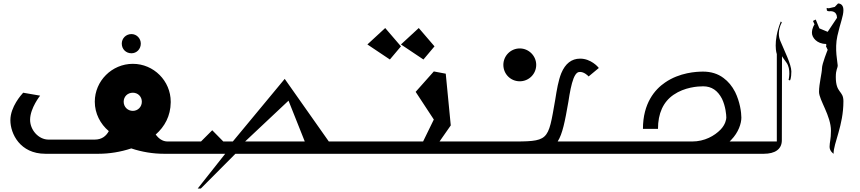

<svg xmlns="http://www.w3.org/2000/svg" viewBox="-20 -889 4970 1110"><path d="M740 -581C770 -581 794 -605 794 -637C794 -667 770 -692 740 -692C708 -692 684 -667 684 -637C684 -605 708 -581 740 -581ZM949 -71C918 -71 896 -90 880 -111C932 -157 966 -218 967 -297V-301C967 -421 869 -520 748 -520C627 -520 528 -421 528 -301C528 -233 560 -172 609 -131C594 -103 569 -82 528 -82C497 -82 474 -82 456 -82H402H260C203 -82 153 -138 154 -198C155 -265 212 -336 212 -336L114 -353C104 -342 40 -272 40 -194C40 -116 96 0 242 0H551C610 0 676 -10 739 -31C801 -10 867 0 926 0H1075V-71ZM748 -353C777 -353 800 -331 800 -301C800 -271 777 -248 748 -248C718 -248 695 -271 695 -301C695 -331 718 -353 748 -353Z M1881 -71 1626 -433 1326 -71H1271L1207 -136L1142 -71H1035V0H1282L1123 201H1141L1341 0H2099V-71ZM1397 -71 1648 -307 1742 -71Z M2298 -621 2207 -727 2104 -632 2234 -545ZM2492 -621 2401 -727 2298 -632 2428 -545ZM2521 -71 2586 -164 2557 -463 2488 -476 2383 -358 2488 -198 2426 -71H2030V0H2737V-71Z M2985 -419C3037 -419 3080 -461 3080 -514C3080 -566 3037 -609 2985 -609C2932 -609 2890 -566 2890 -514C2890 -461 2932 -419 2985 -419ZM3204 -71C3232 -115 3246 -186 3266 -301C3274 -354 3283 -403 3296 -436C3311 -473 3325 -473 3334 -473C3356 -473 3377 -454 3383 -447L3442 -496C3438 -502 3396 -550 3334 -550C3284 -550 3248 -521 3225 -466C3208 -424 3199 -370 3190 -313C3147 -68 3157 -71 2917 -71H2659V0H2917H2972H3576V-71Z M4198 -71 4207 -80C4250 -124 4266 -176 4266 -209C4266 -239 4258 -300 4230 -357C4212 -392 4190 -418 4163 -438C4130 -463 4090 -475 4045 -475C4006 -475 3909 -470 3825 -412C3766 -372 3697 -292 3697 -144H3784C3784 -233 3814 -300 3874 -341C3938 -385 4014 -390 4045 -390C4094 -390 4129 -366 4154 -318C4175 -274 4179 -225 4179 -209C4179 -200 4174 -169 4146 -140C4111 -104 4054 -71 3981 -71H3536V0H4398V-71Z M4491 -653C4468 -707 4500 -759 4500 -759L4494 -765C4446 -644 4471 -576 4471 -576V-71H4358V0H4396C4460 0 4500 -26 4500 -78L4501 -564C4502 -562 4506 -555 4526 -528C4555 -489 4539 -427 4539 -427L4547 -424C4547 -424 4555 -434 4555 -476C4555 -517 4513 -599 4491 -653Z M4696 -776 4680 -768 4689 -748C4689 -748 4674 -728 4674 -699C4674 -672 4703 -635 4755 -635L4758 -629L4755 -622L4765 -601C4765 -601 4732 -520 4732 -494C4732 -467 4715 -405 4715 -358C4715 -311 4784 -220 4784 -133C4784 -83 4776 -67 4776 -40C4776 -15 4799 0 4799 0C4799 -63 4856 -162 4856 -304C4856 -367 4812 -348 4812 -444C4812 -488 4823 -494 4823 -511C4823 -526 4804 -605 4821 -681C4838 -757 4856 -795 4856 -831C4856 -868 4830 -869 4825 -869L4806 -849L4771 -841L4759 -843L4760 -832C4760 -832 4759 -824 4772 -824C4787 -825 4818 -826 4819 -786L4765 -705L4717 -725Z"/></svg>

Font: Am-Hal
Style: Regular
Weight: 400
Designer: Multible Designers
Foundry: Kief Type Foundry
Version: Version 1.000;PS 001.000;hotconv 1.0.88;makeotf.lib2.5.64775